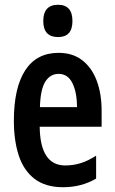

<svg xmlns="http://www.w3.org/2000/svg" viewBox="-20 -824 479 803"><path d="M225 -603Q284 -603 324 -572Q364 -541 384.5 -486.5Q405 -432 405 -361V-294H146Q148 -132 253 -132Q286 -132 317 -141.5Q348 -151 382 -173V-77Q351 -59 316.5 -50Q282 -41 244 -41Q170 -41 124.5 -76Q79 -111 58.5 -173.5Q38 -236 38 -319Q38 -457 85.5 -530Q133 -603 225 -603ZM225 -515Q190 -515 169.5 -482.5Q149 -450 147 -376H302Q302 -437 283 -476Q264 -515 225 -515ZM223 -804Q283 -804 283 -736Q283 -669 223 -669Q161 -669 161 -736Q161 -804 223 -804Z"/></svg>

Font: Noto Sans Tamil UI ExtraCondensed SemiBold
Style: Regular
Weight: 600
Width: 2
Designer: Jelle Bosma - Monotype Design Team
Foundry: Monotype Imaging Inc.
Version: Version 2.004; ttfautohint (v1.8.4.7-5d5b)